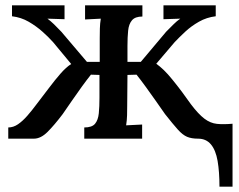

<svg xmlns="http://www.w3.org/2000/svg" viewBox="-20 -520 898 720"><path d="M803 180Q803 124 796 83.5Q789 43 771 21.5Q753 0 723 0Q698 0 681.5 -7Q665 -14 647 -34Q629 -54 599 -92Q583 -115 564 -142Q545 -169 526.5 -194.5Q508 -220 492 -240L458 -239L457 -124Q457 -106 456.5 -87.5Q456 -69 453 -50L513 -53V0H296V-42Q325 -42 336.5 -56Q348 -70 350.5 -95Q353 -120 353 -153V-239L321 -240Q305 -220 286.5 -194.5Q268 -169 249.5 -142Q231 -115 215 -92Q184 -51 158.5 -25.5Q133 0 107 0H11V-42Q30 -42 47.5 -54Q65 -66 82.5 -86Q100 -106 117 -129Q141 -160 163.5 -190Q186 -220 207 -244Q228 -268 247 -280L179 -362Q163 -380 139.5 -401Q116 -422 87.5 -438.5Q59 -455 25 -459V-500H222V-448L158 -450Q170 -441 182.5 -429Q195 -417 210 -401L306 -288H354V-376Q354 -394 354.5 -413Q355 -432 358 -450L299 -447V-500H514V-458Q487 -458 475 -444Q463 -430 460.5 -405Q458 -380 458 -347V-288H508L603 -401Q619 -417 631 -429Q643 -441 656 -450L593 -448V-500H789V-459Q755 -455 726 -438.5Q697 -422 674.5 -401Q652 -380 635 -362L566 -281Q580 -271 594.5 -257Q609 -243 626 -222Q644 -200 662 -176Q680 -152 696 -129Q724 -92 746.5 -75Q769 -58 793.5 -55.5Q818 -53 852 -56V180Z"/></svg>

Font: Lora Medium
Style: Regular
Weight: 500
Designer: Olga Karpushina, Alexei Vanyashin (Cyrillic)
Foundry: Cyreal
Version: Version 3.004